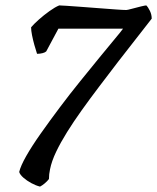

<svg xmlns="http://www.w3.org/2000/svg" viewBox="-20 -585 581 710"><path d="M128 105Q112 101 95.5 92Q79 83 66.5 72Q54 61 51 51Q56 29 77 -8Q98 -45 130.5 -91Q163 -137 200.5 -187Q238 -237 276.5 -284.5Q315 -332 348 -372.5Q381 -413 404.5 -441Q428 -469 435 -479H196L151 -395Q147 -391 137.5 -388.5Q128 -386 117 -386Q112 -401 107 -419Q102 -437 98.5 -454.5Q95 -472 95 -484Q105 -496 123.5 -512.5Q142 -529 163 -544Q184 -559 199 -565Q204 -565 227 -563.5Q250 -562 282.5 -559.5Q315 -557 348.5 -554.5Q382 -552 409 -550Q436 -548 447 -548Q451 -548 467.5 -552.5Q484 -557 500.5 -561Q517 -565 521 -565Q528 -558 534.5 -544.5Q541 -531 541 -516L417 -357Q381 -310 346.5 -264.5Q312 -219 282 -177Q252 -135 228 -96.5Q204 -58 187.5 -23.5Q171 11 165 41Q163 50 162 59Q161 68 161 77Q155 85 145.5 93Q136 101 128 105Z"/></svg>

Font: Texturina 12pt Medium
Style: Italic
Weight: 500
Italic angle: -11°
Designer: Guillermo Torres Carreño
Foundry: Omnibus-Type
Version: Version 1.002